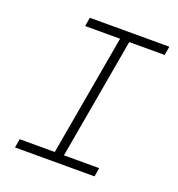

<svg xmlns="http://www.w3.org/2000/svg" viewBox="-126 -798 839 903"><g transform="rotate(20 293.0 -346.5)"><path d="M48.3 0 55.7 -43.9H231.4L337.9 -649.4H163.1L170.4 -693.4H568.4L561 -649.4H383.8L277.3 -43.9H453.6L446.3 0Z"/></g></svg>

Font: Cascadia Mono NF ExtraLight
Style: Italic
Weight: 200
Italic angle: -10°
Monospace: yes
Designer: Aaron Bell
Foundry: Saja Typeworks
Version: Version 2404.023; ttfautohint (v1.8.4)